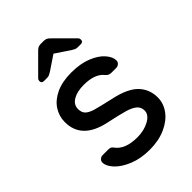

<svg xmlns="http://www.w3.org/2000/svg" viewBox="-218 -833 941 941"><g transform="rotate(-45 253.0 -362.5)"><path d="M44 0ZM54 -380Q54 -421 76 -455Q98 -489 141.5 -509.5Q185 -530 248 -530Q310 -530 355 -512Q400 -494 423.5 -467Q447 -440 447 -415Q447 -405 439 -397.5Q431 -390 420 -390H387Q368 -390 357 -404Q326 -444 248 -444Q202 -444 173.5 -427Q145 -410 145 -380Q145 -355 159 -342Q173 -329 201 -321Q229 -313 300 -297Q388 -278 425 -239Q462 -200 462 -144Q462 -103 436.5 -68Q411 -33 363.5 -11.5Q316 10 253 10Q191 10 143.5 -9.5Q96 -29 70 -57Q44 -85 44 -110Q44 -120 52 -127.5Q60 -135 71 -135H107Q116 -135 123 -133Q130 -131 136 -122Q169 -76 253 -76Q300 -76 335.5 -95.5Q371 -115 371 -144Q371 -168 353.5 -182.5Q336 -197 303 -206.5Q270 -216 200 -231Q54 -262 54 -380ZM299 -716 391 -624Q396 -619 396 -611Q396 -595 380 -595H359Q350 -595 344 -597.5Q338 -600 328 -606L252 -657L176 -606Q166 -600 160 -597.5Q154 -595 145 -595H124Q108 -595 108 -611Q108 -619 113 -624L205 -716Q215 -727 223 -731Q231 -735 242 -735H262Q273 -735 281 -731Q289 -727 299 -716Z"/></g></svg>

Font: Hezaedrus
Style: Regular
Weight: 400
Designer: Hubert & Fischer
Foundry: Hubert & Fischer
Version: Version 1.10;September 3, 2019;FontCreator 11.5.0.2425 64-bi